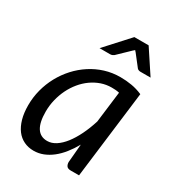

<svg xmlns="http://www.w3.org/2000/svg" viewBox="-174 -821 853 932"><g transform="rotate(30 252.5 -355.0)"><path d="M408 0H362Q344.5 0 338.2 -9Q332 -18 332 -31L341 -133.5Q323 -101.5 302.2 -75.5Q281.5 -49.5 258.2 -31.2Q235 -13 209.5 -3Q184 7 156.5 7Q126.5 7 102 -4.8Q77.5 -16.5 60.2 -39.2Q43 -62 33.5 -95.2Q24 -128.5 24 -171.5Q24 -216.5 35.2 -259.2Q46.5 -302 67.2 -340Q88 -378 117 -409.8Q146 -441.5 181.8 -464.8Q217.5 -488 258.5 -500.8Q299.5 -513.5 344.5 -513.5Q377 -513.5 407.8 -508.2Q438.5 -503 468.5 -490ZM190 -67Q214.5 -67 238 -82.2Q261.5 -97.5 282.5 -124.5Q303.5 -151.5 321.8 -188.8Q340 -226 354 -270.5L375.5 -444.5Q364.5 -447 353.8 -447.8Q343 -448.5 332.5 -448.5Q302.5 -448.5 274.5 -438.8Q246.5 -429 222 -411.5Q197.5 -394 177.5 -369.8Q157.5 -345.5 143.2 -316.5Q129 -287.5 121 -254.8Q113 -222 113 -187.5Q113 -67 190 -67ZM471.5 -584.5H414.5Q409 -584.5 404 -586.5Q399 -588.5 396.5 -591.5L346.5 -655.5Q345 -657 343.2 -658.8Q341.5 -660.5 340 -663Q337.5 -660.5 335.5 -658.8Q333.5 -657 331.5 -655.5L265 -591.5Q262 -589 256.5 -586.8Q251 -584.5 245 -584.5H185.5L305 -715.5H385Z"/></g></svg>

Font: LatoHex
Style: Italic
Weight: 400
Italic angle: -7°
Designer: Lukasz Dziedzic
Foundry: tyPoland Lukasz Dziedzic
Version: Version 1.104; Western+Polish opensource